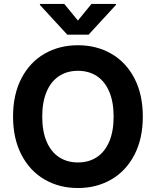

<svg xmlns="http://www.w3.org/2000/svg" viewBox="-20 -947 793 977"><path d="M376.5 9.8Q281.9 9.8 206.9 -33.6Q132 -76.9 89.2 -159.4Q46.4 -241.9 46.4 -353.5Q46.4 -466.6 89.2 -548.7Q132 -630.7 206.9 -673.7Q281.9 -716.8 376.5 -716.8Q471.2 -716.8 546.2 -673.7Q621.1 -630.7 663.9 -548.7Q706.7 -466.6 706.7 -353.5Q706.7 -241.4 663.9 -159.1Q621.1 -76.9 546.2 -33.6Q471.2 9.8 376.5 9.8ZM376.5 -586.7Q321.5 -586.7 280.5 -559.8Q239.5 -532.9 217.2 -480.4Q194.9 -428 194.9 -353.5Q194.9 -279 217.2 -226.6Q239.5 -174.2 280.5 -147.3Q321.5 -120.4 376.5 -120.4Q432 -120.4 472.8 -147.3Q513.6 -174.2 535.9 -226.6Q558.2 -279 558.2 -353.5Q558.2 -428 535.9 -480.4Q513.6 -532.9 472.8 -559.8Q432 -586.7 376.5 -586.7ZM376.5 -842.5 445.6 -927.1H569.9V-921.8L430.7 -770.5H322.4L183.2 -921.8V-927.1H307Z"/></svg>

Font: Pretendard Std Variable
Style: Regular
Weight: 400
Designer: Base glyphs from Inter by Rasmus Andersson; Hangeul glyphs from Noto Sans CJK(Source Han Sans) by Jang Soo-young and Kan
Foundry: Kil Hyung-jin
Version: Version 1.309;Glyphs 3.2 (3225)